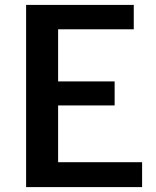

<svg xmlns="http://www.w3.org/2000/svg" viewBox="-20 -763 636 783"><path d="M86.5 0V-743H525.5V-643.5H217V-431H447.5V-333H217V-101.5H559.5V0Z"/></svg>

Font: Merriweather Sans Medium
Style: Regular
Weight: 500
Designer: Eben Sorkin
Foundry: Eben Sorkin
Version: Version 2.001